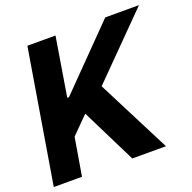

<svg xmlns="http://www.w3.org/2000/svg" viewBox="-128 -857 987 985"><g transform="rotate(-20 365.5 -364.0)"><path d="M1.4 0 122.1 -727.5H275.6L223 -406.6H232.4L547.1 -727.5H731.4L409 -401.8L613.9 0H430.1L281.8 -298.6L190.2 -206.1L155.5 0Z"/></g></svg>

Font: Inter Tight
Style: Italic
Weight: 400
Italic angle: -9.39999°
Designer: Rasmus Andersson
Foundry: rsms
Version: Version 3.002